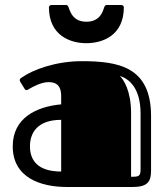

<svg xmlns="http://www.w3.org/2000/svg" viewBox="-20 -749 670 769"><path d="M510 0C572 0 585 -22 585 -66V-284C585 -482 454 -504 307 -504C204 -504 112 -470 68 -439C64 -437 59 -433 59 -428C59 -426 60 -423 62 -420L78 -394C81 -389 83 -388 86 -388C89 -388 93 -390 97 -393C114 -403 147 -420 174 -420C196 -420 225 -415 225 -364V-331C125 -322 31 -276 31 -163C31 -37 143 0 249 0ZM225 -269V-62C131 -62 100 -107 100 -163C100 -218 131 -269 225 -269ZM505 -296C505 -384 476 -429 460 -445C494 -434 543 -400 543 -294V-72C543 -43 537 -41 505 -41ZM326 -662C275 -662 263 -698 257 -713C254 -721 253 -729 244 -729H186C179 -729 176 -723 176 -720C176 -607 261 -576 326 -576C391 -576 476 -607 476 -720C476 -723 473 -729 466 -729H408C399 -729 398 -721 395 -713C390 -698 377 -662 326 -662Z"/></svg>

Font: Fascinate Inline
Style: Regular
Weight: 900
Designer: Astigmatic (AOETI)
Foundry: Astigmatic (AOETI)
Version: Version 1.000